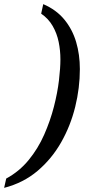

<svg xmlns="http://www.w3.org/2000/svg" viewBox="-69 -772 435 928"><path d="M-49 136 -39 91Q24 57 69.5 1.5Q115 -54 144.5 -121Q174 -188 191.5 -256Q209 -324 216 -384Q223 -444 223 -485Q223 -528 214.5 -569.5Q206 -611 185.5 -646.5Q165 -682 130 -706L140 -752Q203 -725 242 -677.5Q281 -630 299 -569Q317 -508 317 -438Q317 -347 294.5 -255.5Q272 -164 226.5 -84Q181 -4 112.5 54Q44 112 -49 136Z"/></svg>

Font: NotoSerifTamilSlanted
Style: Italic
Weight: 400
Italic angle: -12°
Designer: Indian Type Foundry, Tom Grace, and the Monotype Design Team
Foundry: Monotype Imaging Inc.
Version: Version 2.001